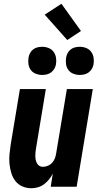

<svg xmlns="http://www.w3.org/2000/svg" viewBox="-20 -994 540 1022"><path d="M147 8Q121 8 98.5 -2Q76 -12 61.5 -31Q47 -50 40 -73.5Q33 -97 30.5 -122Q28 -147 30.5 -173Q33 -199 37 -225L86 -520H224L172 -206Q170 -195 169 -185Q168 -175 168 -164.5Q168 -154 170 -144Q172 -134 176.5 -125.5Q181 -117 189 -111.5Q197 -106 208 -106Q221 -106 234.5 -111.5Q248 -117 257.5 -127.5Q267 -138 272 -151Q277 -164 279 -178L336 -520H474L388 0H250L261 -70Q253 -54 241 -39Q229 -24 214 -13Q199 -2 181.5 3Q164 8 147 8ZM404 -595Q387 -595 370.5 -601.5Q354 -608 344 -621.5Q334 -635 331.5 -652.5Q329 -670 332 -688Q334 -700 340 -711.5Q346 -723 356.5 -731Q367 -739 379.5 -742Q392 -745 405 -745Q422 -745 438.5 -738.5Q455 -732 465 -718.5Q475 -705 478 -687.5Q481 -670 478 -652Q476 -640 469.5 -628.5Q463 -617 452.5 -609Q442 -601 429.5 -598Q417 -595 404 -595ZM204 -595Q187 -595 170.5 -601.5Q154 -608 144 -621.5Q134 -635 131.5 -652.5Q129 -670 132 -688Q134 -700 140 -711.5Q146 -723 156.5 -731Q167 -739 179.5 -742Q192 -745 205 -745Q222 -745 238.5 -738.5Q255 -732 265 -718.5Q275 -705 278 -687.5Q281 -670 278 -652Q276 -640 269.5 -628.5Q263 -617 252.5 -609Q242 -601 229.5 -598Q217 -595 204 -595ZM338 -781 218 -916 307 -974 411 -829Z"/></svg>

Font: Iosevka Term Curly Hv Obl
Style: Regular
Weight: 900
Italic angle: -9°
Designer: Belleve Invis
Foundry: Belleve Invis
Version: Version 32.3.0